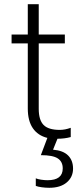

<svg xmlns="http://www.w3.org/2000/svg" viewBox="-20 -644 400 912"><path d="M327 157Q327 197 297 222.5Q267 248 214 248Q196 248 178 245.5Q160 243 150 239V203Q159 207 175 209.5Q191 212 206 212Q278 212 278 156Q278 124 254.5 108.5Q231 93 174 93L205 11Q160 0 136 -35Q112 -70 112 -129V-438H35V-480H112V-624H164V-480H288V-438H164V-127Q164 -74 187 -50.5Q210 -27 264 -27Q289 -27 316 -37V7Q287 15 253 15L232 67Q280 71 303.5 94.5Q327 118 327 157Z"/></svg>

Font: Prompt ExtraLight
Style: Regular
Weight: 275
Designer: Katatrad Team
Foundry: CadsonDemak
Version: Version 1.000